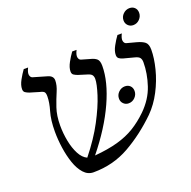

<svg xmlns="http://www.w3.org/2000/svg" viewBox="-125 -814 949 953"><g transform="rotate(-20 349.5 -337.5)"><path d="M211 15Q181 15 159.5 -9Q138 -33 125 -71Q112 -109 105.5 -153.5Q99 -198 99 -240Q99 -301 111.5 -343.5Q124 -386 124 -418Q124 -434 119 -440.5Q114 -447 96 -451L46 -466Q35 -470 26.5 -475.5Q18 -481 18 -494Q18 -515 32 -540.5Q46 -566 60 -585H83Q71 -561 74 -548Q77 -535 87 -532L159 -511Q188 -503 188 -479Q188 -453 174.5 -422Q161 -391 147.5 -351.5Q134 -312 134 -259Q134 -218 142 -177Q150 -136 166 -105.5Q182 -75 206 -64Q267 -140 304.5 -211Q342 -282 359.5 -337Q377 -392 377 -418Q377 -431 371 -439Q365 -447 347 -452L302 -466Q291 -470 282.5 -475.5Q274 -481 274 -494Q274 -515 288 -540.5Q302 -566 316 -585H339Q327 -561 330 -548Q333 -535 343 -532L388 -519Q409 -514 420.5 -504Q432 -494 432 -467Q432 -384 384 -278Q336 -172 246 -61Q317 -67 368.5 -81.5Q420 -96 460 -120.5Q500 -145 537 -181Q589 -232 609.5 -293.5Q630 -355 630 -414Q630 -428 624 -437Q618 -446 598 -451L541 -466Q530 -469 521.5 -475Q513 -481 513 -494Q513 -515 527 -540.5Q541 -566 555 -585H578Q566 -561 569 -548Q572 -535 582 -532L631 -519Q661 -511 674.5 -499.5Q688 -488 688 -459Q688 -415 674 -359.5Q660 -304 632.5 -251Q605 -198 566 -159Q488 -83 401.5 -34Q315 15 211 15ZM492 -247Q476 -247 465 -258Q454 -269 454 -285Q454 -305 468.5 -319Q483 -333 502 -333Q519 -333 529.5 -322.5Q540 -312 540 -295Q540 -276 526 -261.5Q512 -247 492 -247ZM646 -604Q630 -604 619 -615Q608 -626 608 -642Q608 -662 622.5 -676Q637 -690 656 -690Q673 -690 683.5 -679.5Q694 -669 694 -652Q694 -633 680 -618.5Q666 -604 646 -604Z"/></g></svg>

Font: Bona Nova
Style: Italic
Weight: 400
Italic angle: -4°
Designer: Mateusz Machalski
Foundry: Capitalics
Version: Version 4.001; ttfautohint (v1.8.3)